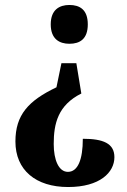

<svg xmlns="http://www.w3.org/2000/svg" viewBox="-20 -560 509 772"><path d="M259 -540C219 -540 184 -521 184 -462C184 -403 219 -384 259 -384C301 -384 333 -403 333 -462C333 -521 301 -540 259 -540ZM287 -306H227L207 -209C94 -155 42 -98 42 9C42 124 124 192 254 192C382 192 440 133 440 72C440 16 394 -2 313 -2C313 82 293 131 253 131C216 131 196 83 196 19C196 -63 213 -137 307 -184Z"/></svg>

Font: Noto Serif Bengali ExtraCondensed ExtraBold
Style: Regular
Weight: 800
Width: 2
Designer: Juan Bruce, Universal Thirst, Indian Type Foundry and the Monotype Design Team.
Foundry: Monotype Imaging Inc.
Version: Version 2.003